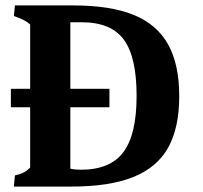

<svg xmlns="http://www.w3.org/2000/svg" viewBox="-20 -687 749 707"><path d="M640 -333Q640 -216 599 -143Q558 -70 470.5 -35Q383 0 243 0H31L35 -41Q53 -45 65.5 -51Q78 -57 91 -70V-292H20V-360H91V-597Q73 -614 31 -628L35 -667H249Q387 -667 472.5 -632Q558 -597 599 -523.5Q640 -450 640 -333ZM483 -334Q483 -477 436 -541Q389 -605 281 -605H239V-360H383V-292H239V-66Q255 -62 278 -62Q386 -62 434.5 -127Q483 -192 483 -334Z"/></svg>

Font: Caladea
Style: Bold
Weight: 700
Designer: Carolina Giovagnoli and Andres Torresi
Foundry: Carolina Giovagnoli & Andres Torresi
Version: Version 1.001